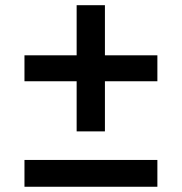

<svg xmlns="http://www.w3.org/2000/svg" viewBox="-20 -712 692 732"><path d="M580 -402.2H380V-211.1H272.2V-402.2H73.3V-501.1H272.2V-692.2H380V-501.1H580ZM580 -102.2V0H73.3V-102.2Z"/></svg>

Font: Paperlogy 6 SemiBold
Style: Regular
Weight: 600
Designer: redesigned by Lee Juim, glyphs from Gmarket Sans & Montserrat
Foundry: PT&
Version: Version 1.001